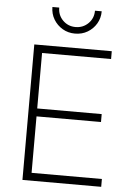

<svg xmlns="http://www.w3.org/2000/svg" viewBox="-61 -981 707 1027"><g transform="rotate(5 292.0 -468.0)"><path d="M99.1 0V-727.5H515.1V-685.5H144.5V-387.7H490.7V-345.2H144.5V-42H522V0ZM310.5 -804.2Q273.4 -804.2 243.7 -821.8Q213.9 -839.4 196 -869.1Q178.2 -898.9 178.2 -935.5H214.8Q214.8 -894.5 242.7 -866.9Q270.5 -839.4 310.5 -839.4Q350.6 -839.4 378.7 -866.9Q406.7 -894.5 406.7 -935.5H442.9Q442.9 -898.9 425.3 -869.1Q407.7 -839.4 377.9 -821.8Q348.1 -804.2 310.5 -804.2Z"/></g></svg>

Font: Inter 18pt ExtraLight
Style: Regular
Weight: 250
Designer: Rasmus Andersson
Foundry: rsms
Version: Version 4.001;git-66647c0bb